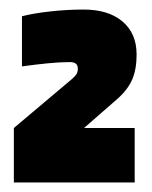

<svg xmlns="http://www.w3.org/2000/svg" viewBox="-20 -652 318 402"><path d="M262 -384V-270H9V-384L130 -486Q138 -493 140.5 -497.5Q143 -502 143 -508Q143 -515 139 -518.5Q135 -522 126 -522Q106 -522 80.5 -519.5Q55 -517 26 -513V-618Q49 -624 84.5 -628Q120 -632 155 -632Q207 -632 236.5 -607Q266 -582 266 -538Q266 -507 257 -486Q248 -465 227 -446L156 -384Z"/></svg>

Font: Blinker Black
Style: Regular
Weight: 900
Designer: Juergen Huber
Foundry: supertype
Version: Version 1.017;hotconv 1.0.117;makeotfexe 2.5.65602